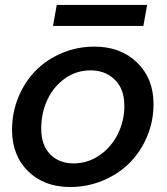

<svg xmlns="http://www.w3.org/2000/svg" viewBox="-20 -749 678 778"><path d="M602.1 -327.1Q602.1 -257.3 575.7 -195.1Q549.3 -132.8 504.4 -88.1Q459.5 -43.5 396.7 -17.3Q334 8.8 264.2 8.8Q158.7 8.8 93.8 -55.2Q28.8 -119.1 28.8 -223.1Q28.8 -292.5 54.2 -354.5Q79.6 -416.5 123.5 -461.7Q167.5 -506.8 229.7 -533.4Q292 -560.1 362.8 -560.1Q468.8 -560.1 535.4 -495.6Q602.1 -431.2 602.1 -327.1ZM147 -228Q147 -160.6 183.3 -123.8Q219.7 -86.9 277.8 -86.9Q335.4 -86.9 383.1 -119.6Q430.7 -152.3 457.3 -205.8Q483.9 -259.3 483.9 -319.8Q483.9 -388.7 445.1 -426.3Q406.2 -463.9 347.2 -463.9Q289.1 -463.9 242.7 -430.7Q196.3 -397.5 171.6 -344Q147 -290.5 147 -228ZM194.8 -644 210 -729H576.2L561 -644Z"/></svg>

Font: SVN-Poppins Medium
Style: Italic
Weight: 500
Italic angle: -10°
Designer: Ninad Kale (Devanagari), Jonny Pinhorn (Latin)
Foundry: Indian Type Foundry
Version: Version 3.002 2017